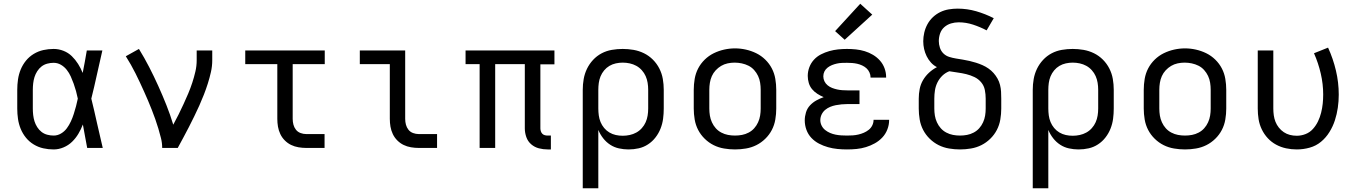

<svg xmlns="http://www.w3.org/2000/svg" viewBox="-20 -789 7240 1024"><path d="M266 8Q238 8 211 2Q184 -4 160 -18.5Q136 -33 118.5 -54.5Q101 -76 90.5 -101.5Q80 -127 76 -154.5Q72 -182 72 -210V-310Q72 -338 76 -365.5Q80 -393 90.5 -418.5Q101 -444 118.5 -465.5Q136 -487 160 -501.5Q184 -516 211 -522Q238 -528 266 -528Q293 -528 318.5 -518Q344 -508 363 -489.5Q382 -471 396.5 -448Q411 -425 421 -400Q427 -430 432.5 -460Q438 -490 443 -520H526Q511 -456 497 -391.5Q483 -327 467 -263Q483 -198 497.5 -132Q512 -66 528 0H445Q439 -31 433.5 -62Q428 -93 422 -125Q412 -99 398 -75.5Q384 -52 364.5 -33Q345 -14 319 -3Q293 8 266 8ZM266 -66Q287 -66 305.5 -77Q324 -88 336.5 -105Q349 -122 358 -141.5Q367 -161 373.5 -181.5Q380 -202 385.5 -222.5Q391 -243 395 -263Q391 -283 385.5 -303Q380 -323 373 -342.5Q366 -362 357.5 -381Q349 -400 336 -416.5Q323 -433 305 -443.5Q287 -454 266 -454Q249 -454 232 -449.5Q215 -445 201.5 -434.5Q188 -424 178.5 -409Q169 -394 164 -378Q159 -362 157 -344.5Q155 -327 155 -310V-210Q155 -193 157 -175.5Q159 -158 164 -142Q169 -126 178.5 -111Q188 -96 201.5 -85.5Q215 -75 232 -70.5Q249 -66 266 -66Z M845 0Q845 -27 838.5 -52.5Q832 -78 824.5 -103.5Q817 -129 808 -154Q799 -179 789.5 -203.5Q780 -228 769.5 -252.5Q759 -277 748 -301.5Q737 -326 726 -349.5Q715 -373 703 -397Q691 -421 678 -444Q665 -467 651 -489L721 -528Q750 -481 775.5 -431.5Q801 -382 824 -331Q847 -280 867.5 -228.5Q888 -177 904 -124Q919 -151 932.5 -178.5Q946 -206 959 -234Q972 -262 984 -290.5Q996 -319 1005.5 -348Q1015 -377 1022 -407Q1029 -437 1029 -468V-520H1112V-468Q1112 -436 1105 -405Q1098 -374 1088.5 -344Q1079 -314 1067.5 -284.5Q1056 -255 1043 -226Q1030 -197 1016 -168.5Q1002 -140 987.5 -111.5Q973 -83 958 -55.5Q943 -28 928 0Z M1613 0Q1593 0 1572 -3.5Q1551 -7 1532.5 -16Q1514 -25 1499 -40Q1484 -55 1475 -74Q1466 -93 1462.5 -113.5Q1459 -134 1459 -155V-447H1288V-520H1712V-447H1541V-155Q1541 -139 1545 -124Q1549 -109 1558.5 -97Q1568 -85 1583 -79.5Q1598 -74 1613 -74H1711V0Z M2213 0Q2193 0 2172 -3.5Q2151 -7 2132.5 -16Q2114 -25 2099 -40Q2084 -55 2075 -74Q2066 -93 2062.5 -113.5Q2059 -134 2059 -155V-447H1899V-520H2141V-155Q2141 -139 2145 -124Q2149 -109 2158.5 -97Q2168 -85 2183 -79.5Q2198 -74 2213 -74H2311V0Z M2901 8Q2877 8 2854 2Q2831 -4 2813 -19.5Q2795 -35 2787 -58Q2779 -81 2779 -104V-447H2621V0H2538V-447H2463V-520H2937V-446H2862V-104Q2862 -97 2864.5 -89Q2867 -81 2872.5 -75.5Q2878 -70 2885.5 -68Q2893 -66 2901 -66H2918V8Z M3088 215V-310Q3088 -339 3093 -367.5Q3098 -396 3110.5 -422Q3123 -448 3143 -469.5Q3163 -491 3188.5 -504.5Q3214 -518 3243 -523Q3272 -528 3301 -528Q3330 -528 3359 -523Q3388 -518 3414.5 -505Q3441 -492 3462 -471Q3483 -450 3496.5 -423.5Q3510 -397 3515 -368Q3520 -339 3520 -310V-210Q3520 -183 3516.5 -156Q3513 -129 3503 -103.5Q3493 -78 3476 -56Q3459 -34 3436 -19Q3413 -4 3386.5 2Q3360 8 3332 8Q3307 8 3281.5 2.5Q3256 -3 3234.5 -17Q3213 -31 3197 -51.5Q3181 -72 3171 -96V215ZM3301 -65Q3320 -65 3338.5 -69Q3357 -73 3373.5 -82Q3390 -91 3403 -105.5Q3416 -120 3423.5 -137Q3431 -154 3434 -172.5Q3437 -191 3437 -210V-310Q3437 -329 3434 -347.5Q3431 -366 3423.5 -383Q3416 -400 3403 -414.5Q3390 -429 3373.5 -438Q3357 -447 3338.5 -451Q3320 -455 3301 -455Q3283 -455 3264.5 -451Q3246 -447 3230 -437.5Q3214 -428 3202 -413.5Q3190 -399 3183 -382Q3176 -365 3173.5 -346.5Q3171 -328 3171 -310V-210Q3171 -192 3173.5 -173.5Q3176 -155 3183 -138Q3190 -121 3202 -106.5Q3214 -92 3230 -82.5Q3246 -73 3264 -69Q3282 -65 3301 -65Z M3900 8Q3871 8 3841.5 3Q3812 -2 3786 -15Q3760 -28 3738.5 -49Q3717 -70 3703.5 -96Q3690 -122 3685 -151.5Q3680 -181 3680 -210V-310Q3680 -339 3685 -368.5Q3690 -398 3703.5 -424Q3717 -450 3738.5 -471Q3760 -492 3786.5 -505Q3813 -518 3842 -524.5Q3871 -531 3900 -531Q3929 -531 3958 -524.5Q3987 -518 4013.5 -505Q4040 -492 4061.5 -471Q4083 -450 4096.5 -424Q4110 -398 4115 -368.5Q4120 -339 4120 -310V-210Q4120 -181 4115 -151.5Q4110 -122 4096.5 -96Q4083 -70 4061.5 -49Q4040 -28 4014 -15Q3988 -2 3958.5 3Q3929 8 3900 8ZM3900 -66Q3919 -66 3937.5 -69.5Q3956 -73 3973 -82Q3990 -91 4002.5 -105Q4015 -119 4023 -136.5Q4031 -154 4034 -172.5Q4037 -191 4037 -210V-310Q4037 -329 4034 -348Q4031 -367 4023 -384Q4015 -401 4002 -415.5Q3989 -430 3972 -438.5Q3955 -447 3936 -451Q3917 -455 3898 -455Q3879 -455 3860.5 -451Q3842 -447 3826 -437.5Q3810 -428 3797 -414Q3784 -400 3776.5 -383Q3769 -366 3766 -347.5Q3763 -329 3763 -310V-210Q3763 -191 3766 -172.5Q3769 -154 3777 -136.5Q3785 -119 3797.5 -105Q3810 -91 3827 -82Q3844 -73 3862.5 -69.5Q3881 -66 3900 -66Z M4497 8Q4472 8 4446.5 5.5Q4421 3 4396 -4Q4371 -11 4348 -23Q4325 -35 4307.5 -53.5Q4290 -72 4281 -96.5Q4272 -121 4272 -147Q4272 -168 4278.5 -189.5Q4285 -211 4300 -227Q4315 -243 4334 -253.5Q4353 -264 4373 -271Q4356 -278 4339.5 -288.5Q4323 -299 4311 -313.5Q4299 -328 4293.5 -346.5Q4288 -365 4288 -384Q4288 -408 4296.5 -430.5Q4305 -453 4321 -470.5Q4337 -488 4358.5 -499Q4380 -510 4403 -516.5Q4426 -523 4449.5 -525.5Q4473 -528 4497 -528Q4521 -528 4545 -525.5Q4569 -523 4592 -516Q4615 -509 4636 -496.5Q4657 -484 4673 -466Q4689 -448 4697.5 -425Q4706 -402 4706 -378Q4706 -377 4706 -376.5Q4706 -376 4706 -375H4623Q4623 -375 4623 -375.5Q4623 -376 4623 -376Q4623 -390 4617 -403Q4611 -416 4601 -425Q4591 -434 4578 -440Q4565 -446 4551.5 -449Q4538 -452 4524.5 -453Q4511 -454 4497 -454Q4484 -454 4470.5 -453.5Q4457 -453 4443.5 -450Q4430 -447 4417.5 -442Q4405 -437 4394 -428.5Q4383 -420 4377 -408Q4371 -396 4371 -382Q4371 -368 4377 -355.5Q4383 -343 4394 -334Q4405 -325 4418 -320Q4431 -315 4444.5 -312Q4458 -309 4472 -308Q4486 -307 4500 -307H4564V-234H4500Q4484 -234 4468.5 -232.5Q4453 -231 4437.5 -228Q4422 -225 4407.5 -219Q4393 -213 4381 -203Q4369 -193 4362 -178.5Q4355 -164 4355 -148Q4355 -148 4355 -148Q4355 -148 4355 -148Q4355 -133 4362 -119Q4369 -105 4381 -95.5Q4393 -86 4407 -80Q4421 -74 4436 -71Q4451 -68 4466.5 -67Q4482 -66 4497 -66Q4513 -66 4528 -67Q4543 -68 4558 -71.5Q4573 -75 4587 -81Q4601 -87 4613 -96.5Q4625 -106 4632 -120Q4639 -134 4639 -150Q4639 -150 4639 -150Q4639 -150 4639 -150H4722Q4722 -149 4722 -149Q4722 -149 4722 -148Q4722 -123 4712.5 -98.5Q4703 -74 4685.5 -55.5Q4668 -37 4645.5 -24.5Q4623 -12 4598.5 -4.5Q4574 3 4548.5 5.5Q4523 8 4497 8ZM4485 -577 4434 -623 4568 -769 4632 -711Z M5100 8Q5071 8 5041.5 3Q5012 -2 4986 -15Q4960 -28 4938.5 -49Q4917 -70 4903.5 -96Q4890 -122 4885 -151.5Q4880 -181 4880 -210V-263Q4880 -289 4885 -314.5Q4890 -340 4903 -362Q4916 -384 4935 -401.5Q4954 -419 4977 -431Q4959 -440 4945 -455.5Q4931 -471 4922 -489.5Q4913 -508 4908.5 -528Q4904 -548 4904 -569Q4904 -592 4909.5 -615.5Q4915 -639 4926.5 -660Q4938 -681 4955.5 -697.5Q4973 -714 4994.5 -724.5Q5016 -735 5040 -739Q5064 -743 5087 -743Q5138 -743 5186.5 -729Q5235 -715 5280 -692L5242 -627Q5208 -645 5170 -657.5Q5132 -670 5093 -670Q5072 -670 5052 -664Q5032 -658 5016.5 -644.5Q5001 -631 4994 -611Q4987 -591 4987 -570Q4987 -552 4993 -534Q4999 -516 5012 -503.5Q5025 -491 5042.5 -485.5Q5060 -480 5078.5 -477Q5097 -474 5115 -471Q5133 -468 5150.5 -464Q5168 -460 5185.5 -454.5Q5203 -449 5220 -441.5Q5237 -434 5252 -423.5Q5267 -413 5279 -399.5Q5291 -386 5300 -370Q5309 -354 5313.5 -336Q5318 -318 5319 -300Q5320 -282 5320 -263V-210Q5320 -181 5315 -151.5Q5310 -122 5296.5 -96Q5283 -70 5261.5 -49Q5240 -28 5214 -15Q5188 -2 5158.5 3Q5129 8 5100 8ZM5100 -66Q5119 -66 5137.5 -69.5Q5156 -73 5173 -82Q5190 -91 5202.5 -105Q5215 -119 5223 -136.5Q5231 -154 5234 -172.5Q5237 -191 5237 -210V-263Q5237 -286 5232.5 -309Q5228 -332 5213 -350Q5198 -368 5177 -378Q5156 -388 5133.5 -393.5Q5111 -399 5088.5 -402Q5066 -405 5043 -409Q5022 -401 5006 -385.5Q4990 -370 4980 -350Q4970 -330 4966.5 -308Q4963 -286 4963 -263V-210Q4963 -191 4966 -172.5Q4969 -154 4977 -136.5Q4985 -119 4997.5 -105Q5010 -91 5027 -82Q5044 -73 5062.5 -69.5Q5081 -66 5100 -66Z M5488 215V-310Q5488 -339 5493 -367.5Q5498 -396 5510.5 -422Q5523 -448 5543 -469.5Q5563 -491 5588.5 -504.5Q5614 -518 5643 -523Q5672 -528 5701 -528Q5730 -528 5759 -523Q5788 -518 5814.5 -505Q5841 -492 5862 -471Q5883 -450 5896.5 -423.5Q5910 -397 5915 -368Q5920 -339 5920 -310V-210Q5920 -183 5916.5 -156Q5913 -129 5903 -103.5Q5893 -78 5876 -56Q5859 -34 5836 -19Q5813 -4 5786.5 2Q5760 8 5732 8Q5707 8 5681.5 2.5Q5656 -3 5634.5 -17Q5613 -31 5597 -51.5Q5581 -72 5571 -96V215ZM5701 -65Q5720 -65 5738.5 -69Q5757 -73 5773.5 -82Q5790 -91 5803 -105.5Q5816 -120 5823.5 -137Q5831 -154 5834 -172.5Q5837 -191 5837 -210V-310Q5837 -329 5834 -347.5Q5831 -366 5823.5 -383Q5816 -400 5803 -414.5Q5790 -429 5773.5 -438Q5757 -447 5738.5 -451Q5720 -455 5701 -455Q5683 -455 5664.5 -451Q5646 -447 5630 -437.5Q5614 -428 5602 -413.5Q5590 -399 5583 -382Q5576 -365 5573.5 -346.5Q5571 -328 5571 -310V-210Q5571 -192 5573.5 -173.5Q5576 -155 5583 -138Q5590 -121 5602 -106.5Q5614 -92 5630 -82.5Q5646 -73 5664 -69Q5682 -65 5701 -65Z M6300 8Q6271 8 6241.5 3Q6212 -2 6186 -15Q6160 -28 6138.5 -49Q6117 -70 6103.5 -96Q6090 -122 6085 -151.5Q6080 -181 6080 -210V-310Q6080 -339 6085 -368.5Q6090 -398 6103.5 -424Q6117 -450 6138.5 -471Q6160 -492 6186.5 -505Q6213 -518 6242 -524.5Q6271 -531 6300 -531Q6329 -531 6358 -524.5Q6387 -518 6413.5 -505Q6440 -492 6461.5 -471Q6483 -450 6496.5 -424Q6510 -398 6515 -368.5Q6520 -339 6520 -310V-210Q6520 -181 6515 -151.5Q6510 -122 6496.5 -96Q6483 -70 6461.5 -49Q6440 -28 6414 -15Q6388 -2 6358.5 3Q6329 8 6300 8ZM6300 -66Q6319 -66 6337.5 -69.5Q6356 -73 6373 -82Q6390 -91 6402.5 -105Q6415 -119 6423 -136.5Q6431 -154 6434 -172.5Q6437 -191 6437 -210V-310Q6437 -329 6434 -348Q6431 -367 6423 -384Q6415 -401 6402 -415.5Q6389 -430 6372 -438.5Q6355 -447 6336 -451Q6317 -455 6298 -455Q6279 -455 6260.5 -451Q6242 -447 6226 -437.5Q6210 -428 6197 -414Q6184 -400 6176.5 -383Q6169 -366 6166 -347.5Q6163 -329 6163 -310V-210Q6163 -191 6166 -172.5Q6169 -154 6177 -136.5Q6185 -119 6197.5 -105Q6210 -91 6227 -82Q6244 -73 6262.5 -69.5Q6281 -66 6300 -66Z M6896 8Q6867 8 6839 2Q6811 -4 6786 -17.5Q6761 -31 6741.5 -52Q6722 -73 6709.5 -99Q6697 -125 6692.5 -153Q6688 -181 6688 -210V-520H6771V-210Q6771 -192 6773.5 -174Q6776 -156 6782.5 -139.5Q6789 -123 6800.5 -108.5Q6812 -94 6827 -84Q6842 -74 6859.5 -69.5Q6877 -65 6896 -65Q6920 -65 6943 -74Q6966 -83 6982.5 -101.5Q6999 -120 7009.5 -142Q7020 -164 7026 -188Q7032 -212 7034.5 -236Q7037 -260 7037 -285Q7037 -341 7024 -397Q7011 -453 6988 -505L7063 -535Q7090 -476 7105 -412.5Q7120 -349 7120 -284Q7120 -249 7115 -214.5Q7110 -180 7099.5 -147.5Q7089 -115 7070.5 -85Q7052 -55 7025.5 -33Q6999 -11 6965 -1.5Q6931 8 6896 8Z"/></svg>

Font: Bmono
Style: Regular
Weight: 400
Monospace: yes
Designer: Belleve Invis
Foundry: Belleve Invis
Version: Version 11.2.2; ttfautohint (v1.8.2)